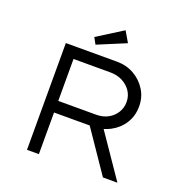

<svg xmlns="http://www.w3.org/2000/svg" viewBox="-154 -1042 1146 1183"><g transform="rotate(20 418.5 -450.0)"><path d="M150 0V-700H486Q548 -700 598 -671.5Q648 -643 678 -595Q708 -547 708 -487Q708 -425 677.5 -376.5Q647 -328 595 -300.5Q543 -273 479 -273H228V0ZM648 0 438 -308 515 -333 743 0ZM228 -349H477Q520 -349 553.5 -367Q587 -385 606.5 -416.5Q626 -448 626 -486Q626 -526 605 -557Q584 -588 549 -606Q514 -624 469 -624H228ZM325 -753 302 -795 469 -900 510 -830Z"/></g></svg>

Font: Lexend Giga Light
Style: Regular
Weight: 300
Version: Version 1.007